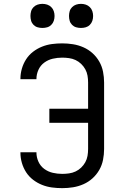

<svg xmlns="http://www.w3.org/2000/svg" viewBox="-20 -968 640 996"><path d="M303 8Q276 8 249.5 4.5Q223 1 198 -9Q173 -19 151.5 -35.5Q130 -52 115.5 -74.5Q101 -97 93.5 -123Q86 -149 86 -175Q86 -176 86 -177Q86 -178 86 -178H169Q169 -178 169 -177.5Q169 -177 169 -177Q169 -152 179.5 -129Q190 -106 210 -91.5Q230 -77 254 -71.5Q278 -66 303 -66Q320 -66 338 -68.5Q356 -71 372 -78.5Q388 -86 401 -98.5Q414 -111 422.5 -126.5Q431 -142 434 -159.5Q437 -177 437 -195V-331H236V-404H437V-540Q437 -558 434 -575.5Q431 -593 422.5 -608.5Q414 -624 401 -636.5Q388 -649 372 -656.5Q356 -664 338 -666.5Q320 -669 303 -669Q278 -669 254 -663.5Q230 -658 210 -643.5Q190 -629 179.5 -606Q169 -583 169 -558Q169 -558 169 -557.5Q169 -557 169 -557H86Q86 -557 86 -558Q86 -559 86 -560Q86 -586 93.5 -612Q101 -638 115.5 -660.5Q130 -683 151.5 -699.5Q173 -716 198 -726Q223 -736 249.5 -739.5Q276 -743 303 -743Q331 -743 359 -738.5Q387 -734 413 -722.5Q439 -711 460 -692Q481 -673 495 -648.5Q509 -624 514.5 -596Q520 -568 520 -540V-195Q520 -167 514.5 -139Q509 -111 495 -86.5Q481 -62 460 -43Q439 -24 413 -12.5Q387 -1 359 3.5Q331 8 303 8ZM400 -823Q387 -823 375 -826.5Q363 -830 354 -839Q345 -848 341.5 -860Q338 -872 338 -885Q338 -898 341.5 -910Q345 -922 354 -931Q363 -940 375 -944Q387 -948 400 -948Q413 -948 425 -944Q437 -940 446 -931Q455 -922 459 -910Q463 -898 463 -885Q463 -872 459 -860Q455 -848 446 -839Q437 -830 425 -826.5Q413 -823 400 -823ZM200 -823Q187 -823 175 -826.5Q163 -830 154 -839Q145 -848 141.5 -860Q138 -872 138 -885Q138 -898 141.5 -910Q145 -922 154 -931Q163 -940 175 -944Q187 -948 200 -948Q213 -948 225 -944Q237 -940 246 -931Q255 -922 259 -910Q263 -898 263 -885Q263 -872 259 -860Q255 -848 246 -839Q237 -830 225 -826.5Q213 -823 200 -823Z"/></svg>

Font: Iosevka Curly Extended
Style: Regular
Weight: 400
Width: 7
Monospace: yes
Designer: Belleve Invis
Foundry: Belleve Invis
Version: Version 11.1.0; ttfautohint (v1.8.3)